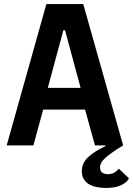

<svg xmlns="http://www.w3.org/2000/svg" viewBox="-20 -718 657 948"><path d="M209 -698H391L588 0Q550 23 527.5 39.5Q505 56 493 68.5Q481 81 477.5 90Q474 99 474 108Q474 128 486 135Q498 142 513 142Q531 142 544 134.5Q557 127 567 115L617 163Q605 184 576.5 197Q548 210 503 210Q479 210 457 205.5Q435 201 419 191.5Q403 182 393.5 166Q384 150 384 127Q384 87 414.5 58.5Q445 30 501 3L500 0H449L400 -177H193L145 0H13ZM301 -569H293L216 -284H378Z"/></svg>

Font: IBM Plex Mono SemiBold
Style: Regular
Weight: 600
Monospace: yes
Designer: Mike Abbink, Paul van der Laan, Pieter van Rosmalen
Foundry: Bold Monday
Version: Version 2.3